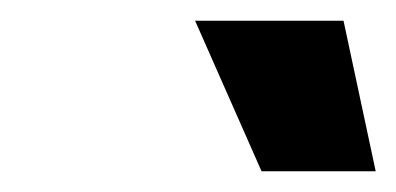

<svg xmlns="http://www.w3.org/2000/svg" viewBox="-20 -903 382 185"><path d="M232 -738 168 -883H311L342 -738Z"/></svg>

Font: Mona Sans ExtraLight
Style: Bold Italic
Weight: 700
Italic angle: -11.6951°
Version: Version 2.000